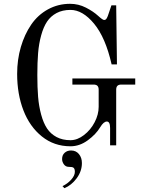

<svg xmlns="http://www.w3.org/2000/svg" viewBox="-20 -750 760 1008"><path d="M306 85Q306 64 319.5 52Q333 40 353 40Q379 40 394.5 59Q410 78 410 106Q410 149 382.5 186Q355 223 318 238L308 227Q334 215 353.5 193.5Q373 172 373 152Q373 135 365 130Q359 126 341 126Q325 126 315.5 113Q306 100 306 85ZM70 -362Q70 -437 89.5 -503.5Q109 -570 144 -621Q179 -672 232 -701Q285 -730 348 -730Q392 -730 431 -710Q470 -690 495 -667Q519 -645 527 -645Q534 -645 538 -650.5Q542 -656 546 -666L565 -722H590L594 -412H566Q534 -553 474 -625.5Q414 -698 350 -698Q308 -698 277 -681.5Q246 -665 227 -636.5Q208 -608 196 -564Q184 -520 180 -471Q176 -422 176 -356Q176 -291 180 -242Q184 -193 196 -148.5Q208 -104 227 -75.5Q246 -47 277 -30.5Q308 -14 350 -14Q386 -14 421 -41Q456 -68 477 -108.5Q498 -149 498 -189V-279Q498 -293 491.5 -299.5Q485 -306 471 -306H360V-338H690V-306H617Q603 -306 596.5 -299.5Q590 -293 590 -279V13H558V-78Q558 -112 541 -112Q524 -112 506 -82Q484 -45 441 -13.5Q398 18 350 18Q264 18 200 -33.5Q136 -85 103 -170.5Q70 -256 70 -362Z"/></svg>

Font: Old Standard TT
Style: Regular
Weight: 400
Designer: Alexey Kryukov <alexios@thessalonica.org.ru>
Version: Version 2.2